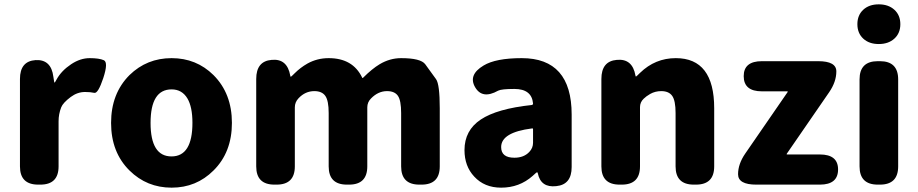

<svg xmlns="http://www.w3.org/2000/svg" viewBox="-20 -851 4231 885"><path d="M156 0Q72 0 72 -84V-487Q72 -569 144 -574Q216 -578 226 -497L229 -478Q230 -470 231.5 -470Q233 -470 241 -485Q263 -525 308 -555Q350 -583 393.5 -583Q437 -583 458.5 -573.5Q480 -564 456 -491Q432 -419 414.5 -423Q397 -427 372 -427Q337 -427 306 -404Q270 -377 262 -356Q250 -325 250 -292V-84Q250 0 166 0Z M577 -65Q492 -149 492 -284.5Q492 -420 577 -505Q657 -583 771 -583Q885 -583 964 -505Q1049 -420 1049 -284.5Q1049 -149 964 -65Q885 14 771 14Q657 14 577 -65ZM867 -285Q867 -358 844 -397Q819 -439 771 -439Q674 -439 674 -284.5Q674 -130 770.5 -130Q867 -130 867 -285Z M1245 0Q1161 0 1161 -84V-487Q1161 -569 1232 -575Q1304 -582 1318 -502Q1319 -497 1320.5 -497Q1322 -497 1339 -514Q1364 -539 1397 -558Q1442 -583 1495 -583Q1606 -583 1649 -494Q1651 -489 1654 -493Q1695 -534 1730 -555Q1777 -583 1829 -583Q1919 -583 1940 -555Q1965 -521 1990 -486Q2007 -462 2007 -352V-84Q2007 0 1923 0H1913Q1829 0 1829 -84V-330Q1829 -388 1814 -409.5Q1799 -431 1764 -431Q1723 -431 1690 -397Q1673 -380 1673 -356V-84Q1673 0 1589 0H1579Q1495 0 1495 -84V-330Q1495 -387 1479.5 -409Q1464 -431 1429 -431Q1387 -431 1356 -398Q1339 -380 1339 -356V-84Q1339 0 1255 0Z M2290 14Q2213 14 2166 -37Q2121 -85 2121 -159Q2121 -250 2196 -300Q2271 -350 2431 -367Q2437 -368 2437 -374Q2431 -441 2351 -441Q2291 -441 2276 -433Q2203 -392 2170 -449Q2137 -506 2209 -549Q2265 -583 2385 -583Q2615 -583 2615 -323V-81Q2615 0 2544 7Q2473 15 2459 -52Q2458 -57 2455.5 -57Q2453 -57 2435 -40Q2374 14 2290 14ZM2351 -124Q2395 -124 2420 -151Q2437 -169 2437 -193V-255Q2437 -260 2432 -259Q2290 -241 2290 -173Q2290 -124 2351 -124Z M2836 0Q2752 0 2752 -84V-487Q2752 -569 2823 -575Q2895 -582 2909 -503Q2910 -498 2911.5 -498Q2913 -498 2930 -515Q3000 -583 3095 -583Q3272 -583 3272 -352V-84Q3272 0 3188 0H3178Q3094 0 3094 -84V-330Q3094 -387 3078.5 -409Q3063 -431 3028 -431Q3000 -431 2977 -418Q2958 -407 2947 -396Q2930 -380 2930 -357V-84Q2930 0 2846 0Z M3466 0Q3382 0 3382 -48Q3382 -95 3415 -143L3610 -426Q3613 -430 3608 -430H3492Q3408 -430 3408 -500Q3408 -569 3492 -569H3751Q3835 -569 3835 -522Q3835 -474 3802 -426L3607 -143Q3604 -139 3609 -139H3759Q3843 -139 3843 -70Q3843 0 3759 0Z M4026 0Q3942 0 3942 -84V-485Q3942 -569 4026 -569H4036Q4120 -569 4120 -485V-84Q4120 0 4036 0ZM4030.5 -648Q3986 -648 3959 -673Q3932 -698 3932 -739.5Q3932 -781 3959 -806Q3986 -831 4030.5 -831Q4075 -831 4102.5 -806Q4130 -781 4130 -739.5Q4130 -698 4102.5 -673Q4075 -648 4030.5 -648Z"/></svg>

Font: Resource Han Rounded TW Heavy
Style: Regular
Weight: 900
Designer: Cyano Hao (round all glyphs); Ryoko NISHIZUKA 西塚涼子 (kana, bopomofo & ideographs); Paul D. Hunt (Latin, Greek & Cyrillic)
Foundry: Cyano Hao
Version: 0.990